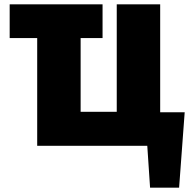

<svg xmlns="http://www.w3.org/2000/svg" viewBox="-20 -678 882 893"><path d="M839 -156 813 195H678L665 0H153V-501H25V-658H457V-501H355V-158H523V-658H725V-156Z"/></svg>

Font: Ysabeau Heavy
Style: Regular
Weight: 800
Designer: Christian Thalmann (Catharsis Fonts)
Version: Version 0.003